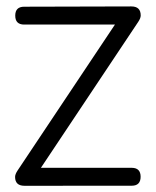

<svg xmlns="http://www.w3.org/2000/svg" viewBox="-20 -592 496 612"><path d="M428.5 -542.7Q428.5 -533.9 420.4 -522L110.4 -57.1H399.7Q428.2 -57.1 428.2 -28.6Q428.2 0 399.7 0L58.1 0.2Q28.1 0.2 28.1 -28.1Q28.1 -36.6 36.1 -48.6L346.4 -513.7H57.1Q28.6 -513.7 28.6 -542.2Q28.6 -570.6 57.1 -570.6L398.7 -571.5Q428.5 -571.5 428.5 -542.7Z"/></svg>

Font: EnergyBar
Style: Regular
Weight: 400
Italic angle: -10°
Version: 1.0 2000-03-28